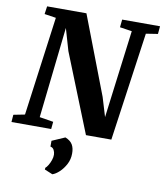

<svg xmlns="http://www.w3.org/2000/svg" viewBox="-109 -828 1013 1188"><g transform="rotate(10 397.0 -234.0)"><path d="M-3.5 0 0 -46 71 -60 155 -682.5 82.5 -693.5 89.5 -743H336.5L525 -251L561.5 -130.5L632 -682.5L556 -694L561 -743H799L794.5 -694L720.5 -682.5L624 0H464.5L267 -493.5L227 -631.5L163.5 -60L250.5 -46L246 0ZM251 253.5 252 242.5Q259.5 237 268.8 222Q278 207 284.5 188.2Q291 169.5 290.5 153.5Q290 137.5 282.8 124Q275.5 110.5 260.5 108V71.5L342 36Q374.5 49 387.5 71.5Q400.5 94 400 127.5Q400 163.5 383.8 194.5Q367.5 225.5 344.8 246.8Q322 268 301.5 274.5Z"/></g></svg>

Font: Merriweather 28pt ExtraBold
Style: Italic
Weight: 800
Italic angle: -7.8°
Version: Version 2.101